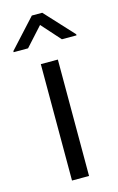

<svg xmlns="http://www.w3.org/2000/svg" viewBox="-147 -790 515 838"><g transform="rotate(-15 111.0 -370.5)"><path d="M187 -607 111 -692 34 -607H-31V-612L87 -741H134L253 -612V-607ZM70 -526H147V0H70Z"/></g></svg>

Font: Freesentation 4 Regular
Style: Regular
Weight: 400
Designer: glyphs from Roboto by Christian Robertson / Hangul glyphs from Noto Sans CJK(Source Han Sans) by Jang Soo-young and Kang
Foundry: PT&
Version: Version 2.001